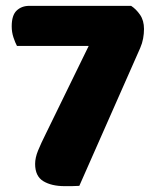

<svg xmlns="http://www.w3.org/2000/svg" viewBox="-20 -628 522 656"><path d="M428 -608Q445 -597 458.5 -577.5Q472 -558 472 -529Q472 -513 469 -496.5Q466 -480 459 -464L251 7Q237 8 224.5 8Q212 8 201 8Q156 8 128 -9Q100 -26 100 -68Q100 -89 110 -113.5Q120 -138 137 -172L283 -471H38Q32 -482 26 -500Q20 -518 20 -538Q20 -576 37 -592Q54 -608 80 -608Z"/></svg>

Font: Baloo Bhaina
Style: Regular
Weight: 400
Designer: Manish Minz, Shuchita Grover and Ek Type
Foundry: Ek Type
Version: Version 1.443;PS 1.000;hotconv 16.6.51;makeotf.lib2.5.65220;